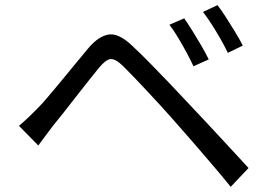

<svg xmlns="http://www.w3.org/2000/svg" viewBox="-20 -749 1040 741"><path d="M690.9 -678.2Q703.5 -660.5 721.3 -632.1Q739.1 -603.7 756.5 -573.8Q773.9 -543.9 785.6 -519.7L726.7 -493.2Q714.4 -519.6 699.1 -548Q683.7 -576.3 667.3 -603.8Q650.9 -631.4 633.9 -653.5ZM819.4 -729.1Q833 -711.8 851 -683.9Q869 -656 887.2 -626.2Q905.4 -596.3 917 -573.1L859.4 -545.1Q846.6 -571.5 830.6 -599.5Q814.6 -627.4 797.5 -654.3Q780.3 -681.1 763.4 -702.9ZM53.1 -263.5Q72.8 -279.8 88.5 -294.9Q104.2 -310.1 123.8 -329.6Q142 -347.8 165.7 -375.8Q189.5 -403.7 216.6 -436.6Q243.7 -469.5 270.8 -502.6Q298 -535.7 321.3 -563.4Q361 -610.3 400 -615.8Q439 -621.3 490 -572.6Q520.5 -544.5 557 -507.2Q593.6 -469.8 629.8 -432.1Q666 -394.4 694.8 -363.2Q728.8 -327.8 770.9 -282.4Q813 -237 857.1 -189.6Q901.2 -142.2 939.2 -100.6L870.4 -28Q835.4 -71.4 795.5 -117.8Q755.7 -164.3 717.3 -208.7Q679 -253.1 646.7 -289.1Q625.3 -313.7 598.4 -342.9Q571.5 -372.1 544.3 -401.2Q517.2 -430.3 493.5 -454.9Q469.7 -479.6 454 -495Q424.7 -523.1 406.3 -520.9Q387.9 -518.7 362.2 -487.6Q344.3 -465.7 321 -436.3Q297.7 -406.9 272.9 -375.1Q248.1 -343.2 225.3 -314.1Q202.4 -285.1 185.3 -264.5Q170.4 -245.2 154.8 -224Q139.3 -202.8 127.7 -187.5Z"/></svg>

Font: Noto Sans HK Thin
Style: Regular
Weight: 100
Designer: Ryoko NISHIZUKA 西塚涼子 (kana, bopomofo & ideographs); Paul D. Hunt (Latin, Greek & Cyrillic); Sandoll Communications 산돌커뮤니
Foundry: Adobe
Version: Version 2.004-H2;hotconv 1.0.118;makeotfexe 2.5.65603